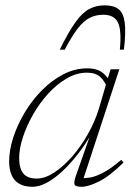

<svg xmlns="http://www.w3.org/2000/svg" viewBox="-20 -706 508 736"><path d="M270.5 -31 330 -200H334.5Q309 -154.5 279.5 -116.5Q250 -78.5 219.5 -50Q189 -21.5 159.8 -5.8Q130.5 10 105 10Q73 10 53 -2Q33 -14 24 -36Q15 -58 15 -87Q15 -130.5 31 -179.5Q47 -228.5 75.2 -275.5Q103.5 -322.5 141.5 -360.8Q179.5 -399 223.5 -421.5Q267.5 -444 314.5 -444Q354 -444 375.5 -425.5Q397 -407 411 -377L394 -362.5Q383 -393.5 364.8 -410.5Q346.5 -427.5 313.5 -427.5Q273.5 -427.5 235.5 -405.2Q197.5 -383 164.5 -346.8Q131.5 -310.5 106.8 -267Q82 -223.5 67.8 -180Q53.5 -136.5 53.5 -100Q53.5 -61 69.2 -41.2Q85 -21.5 121 -21.5Q152.5 -21.5 188 -44.8Q223.5 -68 257 -106.5Q290.5 -145 317.2 -192.5Q344 -240 359 -289L389.5 -393L404 -440.5H437.5L296.5 -11L285 -23.5Q302 -22 323.8 -25.2Q345.5 -28.5 375 -43.8Q404.5 -59 445 -93.5L453.5 -83Q399 -29.5 358.5 -9.8Q318 10 292 10Q269 10 265.8 1Q262.5 -8 270.5 -31ZM376 -649.5Q348 -649.5 324.5 -638Q301 -626.5 278.2 -597Q255.5 -567.5 228 -515.5H209Q242.5 -583.5 268.8 -620.2Q295 -657 321.5 -671.2Q348 -685.5 381 -685.5Q415 -685.5 434 -671.2Q453 -657 458 -620.2Q463 -583.5 455 -515.5H439.5Q446.5 -590.5 432 -620Q417.5 -649.5 376 -649.5Z"/></svg>

Font: Newsreader 16pt 16pt ExtraLight
Style: Italic
Weight: 250
Italic angle: -17°
Version: Version 1.003